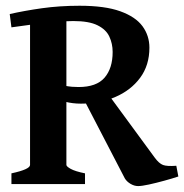

<svg xmlns="http://www.w3.org/2000/svg" viewBox="-20 -628 628 655"><path d="M489.7 -465.3Q489.7 -405.3 458 -362.5Q426.3 -319.8 373.3 -297.1Q320.3 -274.4 255.9 -274.4Q227.5 -274.4 201.2 -281.2L198.2 -335.9Q214.4 -333 225.3 -332Q236.3 -331.1 248 -331.1Q309.1 -331.1 336.7 -363Q364.3 -395 364.3 -450.7Q364.3 -479 353 -503.2Q341.8 -527.3 312.7 -541.7Q283.7 -556.2 230 -556.2Q202.6 -556.2 165.5 -552.7Q128.4 -549.3 89.8 -544.4Q51.3 -539.6 19 -534.7L13.2 -580.1Q62.5 -591.3 123 -599.9Q183.6 -608.4 251.5 -608.4Q337.9 -608.4 390.1 -589.6Q442.4 -570.8 466.1 -538.6Q489.7 -506.3 489.7 -465.3ZM588.4 -25.9Q567.9 -19 540.3 -11.5Q512.7 -3.9 488 1.5Q463.4 6.8 451.2 6.8Q438 6.8 425 -1Q412.1 -8.8 405.8 -19.5L266.1 -288.6L339.4 -319.8L507.8 -90.3Q522.5 -70.3 536.1 -65.2Q549.8 -60.1 581.5 -62.5ZM19 0V-36.6Q82.5 -50.3 82.5 -65.4V-563.5H206.5V-65.4Q206.5 -60.1 221.4 -51.8Q236.3 -43.5 270 -36.6V0Z"/></svg>

Font: Namdhinggo
Style: Bold
Weight: 700
Designer: Victor Gaultney
Foundry: SIL International
Version: Version 3.001